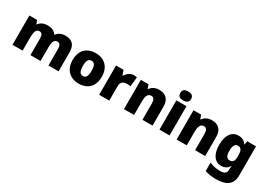

<svg xmlns="http://www.w3.org/2000/svg" viewBox="14 -1839 4385 3142"><g transform="rotate(30 2207.0 -268.0)"><path d="M741 -563C672 -563 615 -535 580 -486H574C541 -534 490 -563 409 -563C327 -563 272 -530 243 -485H238L210 -553H66V0H257V-242C257 -352 275 -413 341 -413C384 -413 405 -381 405 -301V0H596V-258C596 -357 616 -413 678 -413C722 -413 745 -385 745 -301V0H936V-360C936 -502 867 -563 741 -563Z M1594 -278C1594 -461 1479 -563 1320 -563C1147 -563 1042 -461 1042 -278C1042 -93 1157 10 1317 10C1489 10 1594 -93 1594 -278ZM1236 -278C1236 -372 1260 -421 1318 -421C1378 -421 1400 -372 1400 -278C1400 -183 1378 -132 1319 -132C1259 -132 1236 -183 1236 -278Z M2037 -563C1974 -563 1914 -519 1884 -465H1875L1845 -553H1703V0H1894V-272C1894 -372 1965 -383 2013 -383C2048 -383 2065 -380 2078 -377L2095 -557C2084 -559 2058 -563 2037 -563Z M2518 -563C2440 -563 2384 -532 2349 -480H2342L2316 -553H2172V0H2363V-242C2363 -352 2382 -413 2454 -413C2501 -413 2521 -375 2521 -302V0H2712V-360C2712 -502 2632 -563 2518 -563Z M2939 -776C2883 -776 2838 -759 2838 -691C2838 -625 2883 -607 2939 -607C2994 -607 3041 -625 3041 -691C3041 -759 2994 -776 2939 -776ZM3034 -553H2843V0H3034Z M3513 -563C3435 -563 3379 -532 3344 -480H3337L3311 -553H3167V0H3358V-242C3358 -352 3377 -413 3449 -413C3496 -413 3516 -375 3516 -302V0H3707V-360C3707 -502 3627 -563 3513 -563Z M4014 -563C3895 -563 3813 -463 3813 -276C3813 -89 3893 10 4011 10C4087 10 4131 -26 4157 -70H4163C4159 -43 4157 -18 4157 -1V9C4157 62 4119 91 4042 91C3955 91 3904 77 3837 49V208C3900 232 3964 240 4053 240C4253 240 4348 157 4348 1V-553H4183L4169 -485H4165C4136 -529 4091 -563 4014 -563ZM4086 -415C4154 -415 4172 -365 4172 -279V-256C4172 -177 4151 -138 4089 -138C4033 -138 4007 -177 4007 -273C4007 -366 4033 -415 4086 -415Z"/></g></svg>

Font: Noto Sans Malayalam Black
Style: Regular
Weight: 900
Designer: Jelle Bosma - Monotype Design Team
Foundry: Monotype Imaging Inc.
Version: Version 2.104